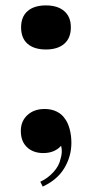

<svg xmlns="http://www.w3.org/2000/svg" viewBox="-20 -552 340 710"><path d="M145 -149Q170 -149 189.5 -139.5Q209 -130 220 -113Q231 -99 237.5 -75Q244 -51 244 -24Q244 26 218 69.5Q192 113 138 138L129 120Q156 108 177.5 84.5Q199 61 204 35Q212 10 206 -13Q182 14 140 14Q103 14 80 -7.5Q57 -29 57 -68Q57 -104 81.5 -126.5Q106 -149 145 -149ZM150 -532Q193 -532 217.5 -511Q242 -490 242 -451Q242 -411 217.5 -390Q193 -369 150 -369Q106 -369 82 -390Q58 -411 58 -451Q58 -490 82 -511Q106 -532 150 -532Z"/></svg>

Font: Playfair Display ExtraBold
Style: Regular
Weight: 800
Designer: Claus Eggers Sørensen
Foundry: Claus Eggers Sørensen
Version: Version 1.203